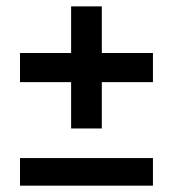

<svg xmlns="http://www.w3.org/2000/svg" viewBox="-20 -585 545 605"><path d="M204.1 -180.2V-326.2H43V-418H204.1V-564.9H300.8V-418H461.9V-326.2H300.8V-180.2ZM43 0V-86.9H461.9V0Z"/></svg>

Font: Lumene Sans Condensed
Style: Bold
Weight: 600
Width: 3
Designer: Deni Anggara
Version: Version 1.003;Glyphs 3.1.2 (3151)